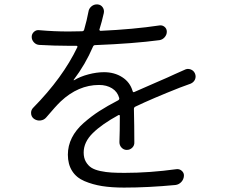

<svg xmlns="http://www.w3.org/2000/svg" viewBox="-20 -809 1040 866"><path d="M585.9 -168Q586.9 -153.3 576.7 -143.1Q566.4 -132.8 551.8 -132.8Q538.1 -132.8 528.3 -143.1Q518.6 -153.3 518.6 -168Q520.5 -216.8 520.5 -286.1Q521.5 -288.1 519 -289.6Q516.6 -291 514.6 -290Q439.5 -249 398.4 -208.5Q357.4 -168 357.4 -121.1Q357.4 -96.7 367.2 -79.6Q377 -62.5 392.1 -52.7Q407.2 -43 432.6 -37.6Q458 -32.2 482.9 -30.8Q507.8 -29.3 542 -29.3Q654.3 -29.3 775.4 -45.9Q789.1 -47.9 799.8 -38.6Q810.5 -29.3 809.6 -15.6Q808.6 0 797.9 11.7Q787.1 23.4 771.5 25.4Q648.4 37.1 539.1 37.1Q483.4 37.1 440.4 30.3Q397.5 23.4 360.8 7.8Q324.2 -7.8 305.2 -38.1Q286.1 -68.4 286.1 -111.3Q286.1 -151.4 304.2 -187.5Q322.3 -223.6 357.4 -254.4Q392.6 -285.2 428.2 -308.1Q463.9 -331.1 512.7 -356.4Q519.5 -360.4 517.6 -367.2Q509.8 -395.5 485.4 -410.6Q460.9 -425.8 426.8 -425.8Q333 -425.8 253.9 -351.6Q231.4 -330.1 188.5 -279.3Q178.7 -267.6 162.6 -265.6Q146.5 -263.7 132.8 -273.4Q120.1 -283.2 120.1 -299.8Q120.1 -313.5 129.9 -323.2Q262.7 -458 329.1 -596.7Q330.1 -598.6 328.6 -600.6Q327.1 -602.5 324.2 -602.5H285.2Q226.6 -602.5 157.2 -606.4Q142.6 -607.4 132.8 -618.2Q123 -628.9 123 -642.6Q123 -656.2 133.3 -665.5Q143.6 -674.8 157.2 -672.9Q223.6 -667 289.1 -667Q328.1 -667 349.6 -668Q357.4 -668 359.4 -674.8Q372.1 -718.8 378.9 -755.9Q380.9 -770.5 392.6 -780.3Q403.3 -789.1 416 -789.1Q418 -789.1 419.9 -789.1Q434.6 -788.1 442.9 -776.4Q451.2 -764.6 448.2 -750Q439.5 -710.9 428.7 -676.8Q427.7 -674.8 429.2 -672.4Q430.7 -669.9 433.6 -669.9Q583 -676.8 699.2 -694.3Q711.9 -696.3 722.2 -688Q732.4 -679.7 732.4 -666Q732.4 -652.3 722.7 -641.1Q712.9 -629.9 699.2 -627.9Q582 -612.3 409.2 -605.5Q402.3 -605.5 399.4 -598.6Q365.2 -518.6 312.5 -449.2Q311.5 -448.2 312.5 -447.3Q313.5 -446.3 314.5 -447.3Q341.8 -463.9 378.9 -473.6Q416 -483.4 449.2 -483.4Q496.1 -483.4 531.2 -460.9Q566.4 -438.5 578.1 -398.4Q580.1 -390.6 586.9 -394.5Q621.1 -410.2 681.6 -436Q742.2 -461.9 768.6 -474.6Q792 -484.4 812.5 -494.1Q825.2 -501 839.4 -496.1Q853.5 -491.2 859.4 -477.5Q862.3 -470.7 862.3 -463.9Q862.3 -457 859.4 -450.2Q853.5 -437.5 839.8 -431.6Q830.1 -428.7 792 -414.1Q666 -364.3 590.8 -328.1Q584 -325.2 584 -317.4Q585 -293.9 585.4 -241.7Q585.9 -189.5 585.9 -168Z"/></svg>

Font: Gen Jyuu Gothic Normal
Style: Regular
Weight: 300
Designer: [Source Han Sans]
Ryoko NISHIZUKA  (kana & ideographs); Paul D. Hunt (Latin, Greek & Cyrillic); Wenlong ZHANG  (bopomofo
Version: Version 1.002.20150607